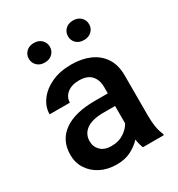

<svg xmlns="http://www.w3.org/2000/svg" viewBox="-175 -838 889 961"><g transform="rotate(-30 269.5 -357.5)"><path d="M376 0Q367.2 -19.5 362.3 -52.2Q339.4 -26.9 304.2 -8.5Q269 9.8 220.7 9.8Q168.9 9.8 128.4 -10.7Q87.9 -31.2 64.9 -66.9Q42 -102.5 42 -147.5Q42 -231.4 104.7 -276.4Q167.5 -321.3 283.2 -321.3H358.4V-357.9Q358.4 -399.9 335.4 -424.8Q312.5 -449.7 265.1 -449.7Q222.2 -449.7 196.5 -428.7Q170.9 -407.7 170.9 -376H53.7Q53.7 -418 80.6 -455.1Q107.4 -492.2 156.2 -515.1Q205.1 -538.1 271.5 -538.1Q331.1 -538.1 377.2 -518.1Q423.3 -498 450 -457.8Q476.6 -417.5 476.6 -356.9V-122.1Q476.6 -50.3 496.6 -7.8V0ZM243.7 -83.5Q285.6 -83.5 315.7 -103.5Q345.7 -123.5 358.4 -148.4V-248.5H292Q226.1 -248.5 192.9 -224.6Q159.7 -200.7 159.7 -158.7Q159.7 -126.5 181.6 -105Q203.6 -83.5 243.7 -83.5ZM102.5 -668.5Q102.5 -692.4 119.1 -708.7Q135.7 -725.1 163.1 -725.1Q190.9 -725.1 207.5 -708.7Q224.1 -692.4 224.1 -668.5Q224.1 -645 207.5 -628.7Q190.9 -612.3 163.1 -612.3Q135.7 -612.3 119.1 -628.7Q102.5 -645 102.5 -668.5ZM328.6 -668Q328.6 -691.9 345.2 -708.3Q361.8 -724.6 389.6 -724.6Q417 -724.6 433.8 -708.3Q450.7 -691.9 450.7 -668Q450.7 -644 433.8 -627.9Q417 -611.8 389.6 -611.8Q361.8 -611.8 345.2 -627.9Q328.6 -644 328.6 -668Z"/></g></svg>

Font: Vazirmatn UI FD Medium
Style: Regular
Weight: 500
Designer: Saber Rastikerdar
Foundry: Saber Rastikerdar
Version: Version 33.003